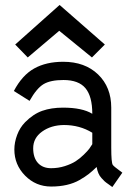

<svg xmlns="http://www.w3.org/2000/svg" viewBox="-20 -752 558 777"><path d="M221.2 -731.9 404.3 -571.8 352.1 -519.5 219.7 -627.4 92.3 -519.5 41.5 -571.8ZM114.3 -151.9Q114.3 -113.8 133.5 -92.5Q152.8 -71.3 187 -71.3Q215.8 -71.3 242.4 -79.8Q269 -88.4 286.1 -99.4Q303.2 -110.4 319.1 -126Q335 -141.6 341.3 -150.1Q347.7 -158.7 353.5 -168.5V-214.8Q302.7 -246.1 238.8 -246.1Q187 -245.6 150.6 -219.7Q114.3 -193.8 114.3 -151.9ZM430.2 -155.3Q430.2 -92.8 436.5 -84.5Q439.5 -80.6 445.6 -75.7Q451.7 -70.8 461.2 -63.7Q470.7 -56.6 475.1 -53.2L434.6 4.9Q431.2 2 419.7 -5.9Q408.2 -13.7 403.3 -18.3Q398.4 -22.9 390.6 -31.5Q382.8 -40 378.2 -51Q373.5 -62 371.1 -76.2Q353.5 -59.1 339.1 -47.9Q324.7 -36.6 301.8 -23.4Q278.8 -10.3 250 -3.7Q221.2 2.9 187 2.9Q125 2.9 81.5 -41.3Q38.1 -85.4 38.1 -147Q38.1 -175.8 49.3 -205.8Q60.5 -235.8 81.5 -257.3Q114.3 -290.5 150.9 -303.5Q187.5 -316.4 234.9 -316.4Q313 -316.4 353.5 -291.5Q353.5 -361.8 325.9 -395Q298.3 -428.2 236.8 -428.2Q184.6 -428.2 156.5 -411.6Q128.4 -395 99.6 -343.8L36.1 -383.8Q69.8 -447.8 118.4 -474.9Q167 -502 235.8 -502Q323.7 -502 377 -450.7Q430.2 -399.4 430.2 -316.4Z"/></svg>

Font: FantasqueSansM Nerd Font
Style: Regular
Weight: 400
Monospace: yes
Designer: Jany Belluz
Version: Version 1.8.0 ; ttfautohint (v1.8.2);Nerd Fonts 3.4.0